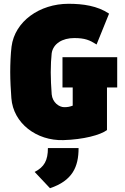

<svg xmlns="http://www.w3.org/2000/svg" viewBox="-20 -732 658 1014"><path d="M314 8C421 5 510 -19 545 -45V-270H599V-430H310V-270H364V-174C347 -168 338 -166 319 -166C292 -166 257 -191 253 -234C250 -279 248 -311 248 -350C248 -389 250 -423 253 -451C261 -502 310 -531 372 -531C429 -531 454 -520 490 -497L556 -660C495 -701 419 -712 342 -712C189 -712 58 -619 41 -486C36 -447 34 -392 34 -350C34 -308 37 -253 40 -214C50 -80 174 12 314 8ZM163 176 244 262C363 222 395 149 395 50H233C233 115 214 150 163 176Z"/></svg>

Font: Finlandica Black
Style: Regular
Weight: 900
Designer: Niklas Ekholm, Juho Hiilivirta, Jaakko Suomalainen
Foundry: Helsinki Type Studio
Version: Version 2.000;Glyphs 3.2 (3202)